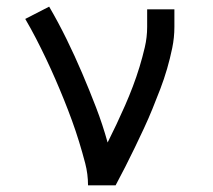

<svg xmlns="http://www.w3.org/2000/svg" viewBox="-20 -558 640 578"><path d="M245 0Q245 -34 236.5 -66.5Q228 -99 218 -131.5Q208 -164 196.5 -195.5Q185 -227 172.5 -258Q160 -289 146.5 -320Q133 -351 118.5 -381.5Q104 -412 88.5 -442Q73 -472 56 -501L128 -538Q156 -490 180.5 -440Q205 -390 227 -338.5Q249 -287 269 -235Q289 -183 304 -129Q318 -157 331 -184.5Q344 -212 356.5 -240.5Q369 -269 380 -298Q391 -327 400 -356.5Q409 -386 416 -416Q423 -446 423 -477V-530H505V-477Q505 -445 498.5 -413.5Q492 -382 483 -351Q474 -320 462.5 -290Q451 -260 439 -230.5Q427 -201 413.5 -172Q400 -143 386 -114Q372 -85 357.5 -56.5Q343 -28 328 0Z"/></svg>

Font: Iosevka Curly Slab Extended
Style: Regular
Weight: 400
Width: 7
Monospace: yes
Designer: Belleve Invis
Foundry: Belleve Invis
Version: Version 11.1.0; ttfautohint (v1.8.3)